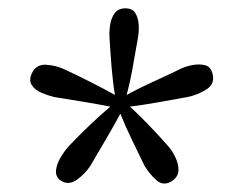

<svg xmlns="http://www.w3.org/2000/svg" viewBox="-20 -736 553 461"><path d="M281 -716Q298 -716 305 -704.5Q312 -693 313 -676.5Q314 -660 311 -644Q305 -610 298.5 -573.5Q292 -537 284 -508Q311 -523 344 -538Q377 -553 408 -568Q423 -576 440.5 -579.5Q458 -583 472 -579.5Q486 -576 490 -560Q497 -535 476 -521.5Q455 -508 430 -503Q397 -497 360.5 -490.5Q324 -484 292 -480Q313 -461 337 -436Q361 -411 383 -386Q393 -375 401 -358.5Q409 -342 408.5 -327Q408 -312 394 -302Q373 -288 356 -303Q339 -318 327 -338Q313 -367 296.5 -401Q280 -435 269 -463Q254 -435 234 -401Q214 -367 197 -338Q184 -318 164 -304Q144 -290 125 -303Q113 -312 114.5 -327Q116 -342 125.5 -358Q135 -374 146 -386Q170 -411 195 -435Q220 -459 245 -480Q214 -486 178 -492Q142 -498 110 -503Q94 -507 79 -513.5Q64 -520 56.5 -531.5Q49 -543 56 -559Q66 -582 91 -580.5Q116 -579 138 -568Q168 -554 199.5 -538Q231 -522 256 -508Q251 -537 248 -573.5Q245 -610 243 -644Q242 -660 244.5 -676.5Q247 -693 255.5 -704.5Q264 -716 281 -716Z"/></svg>

Font: Lora Italic
Style: Italic
Weight: 400
Italic angle: -3°
Designer: Olga Karpushina, Alexei Vanyashin (Cyrillic)
Foundry: Cyreal
Version: Version 2.210; ttfautohint (v1.8.1.43-b0c9)